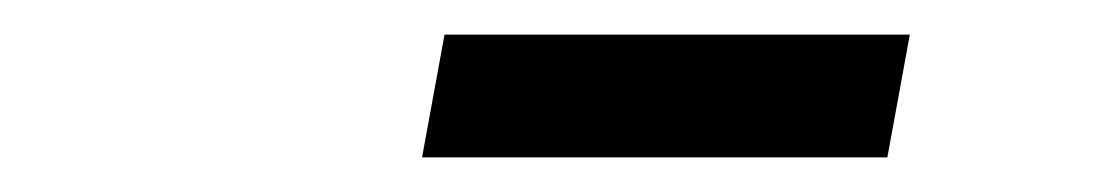

<svg xmlns="http://www.w3.org/2000/svg" viewBox="-20 -688 640 111"><path d="M224 -597 237 -668H506L493 -597Z"/></svg>

Font: Source Code Pro Semibold
Style: Italic
Weight: 600
Italic angle: -11°
Monospace: yes
Designer: Paul D. Hunt, Teo Tuominen
Foundry: Adobe Systems Incorporated
Version: Version 1.050;PS 1.000;hotconv 16.6.51;makeotf.lib2.5.65220